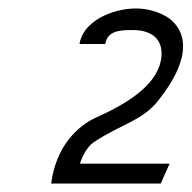

<svg xmlns="http://www.w3.org/2000/svg" viewBox="-20 -822 453 454"><path d="M101 -388H360L381 -435H169L171 -441C175 -452 185 -474 202 -486C267 -529 316 -536 354 -584C438 -689 419 -751 378 -780C355 -795 326 -802 302 -802C244 -802 176 -771 168 -718H229C234 -750 265 -751 294 -751C341 -751 368 -727 361 -682C353 -633 306 -588 209 -545C160 -523 112 -473 101 -388Z"/></svg>

Font: Charger Sport
Style: LitExtObl
Weight: 300
Designer: Jasper
Foundry: Cannot Into Space Fonts
Version: Version 1.1